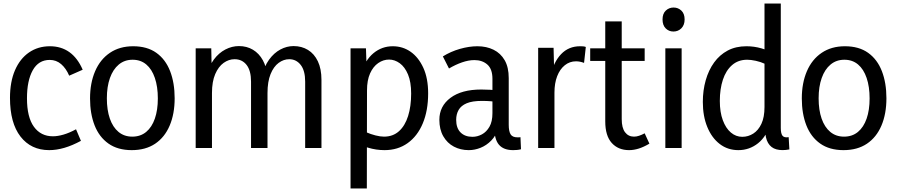

<svg xmlns="http://www.w3.org/2000/svg" viewBox="-20 -845 5119 1096"><path d="M261 12Q157 12 97 -65.5Q37 -143 37 -286Q37 -378 65.5 -444Q94 -510 145.5 -545.5Q197 -581 265 -581Q329 -581 376 -547.5Q423 -514 452 -447L375 -413Q357 -455 329 -479Q301 -503 264 -503Q200 -503 167 -444Q134 -385 134 -284Q134 -176 173.5 -121.5Q213 -67 282 -67Q309 -67 342 -76.5Q375 -86 414 -107L442 -41Q392 -14 347 -1Q302 12 261 12Z M881 -283Q881 -350 864 -400Q847 -450 815 -477Q783 -504 737 -504Q691 -504 658 -476.5Q625 -449 607.5 -399.5Q590 -350 590 -284Q590 -217 607 -168Q624 -119 656.5 -92Q689 -65 735 -65Q782 -65 814.5 -92Q847 -119 864 -168Q881 -217 881 -283ZM977 -284Q977 -195 948.5 -128Q920 -61 865.5 -24.5Q811 12 732 12Q652 12 599 -25.5Q546 -63 520 -129.5Q494 -196 494 -283Q494 -371 523 -438.5Q552 -506 607.5 -543.5Q663 -581 740 -581Q820 -581 872.5 -543.5Q925 -506 951 -439Q977 -372 977 -284Z M1815 0H1722V-379Q1722 -442 1696.5 -474.5Q1671 -507 1631 -507Q1599 -507 1570.5 -486Q1542 -465 1524.5 -422Q1507 -379 1507 -314V0H1413V-379Q1413 -442 1387.5 -474.5Q1362 -507 1319 -507Q1286 -507 1256.5 -486Q1227 -465 1208.5 -422Q1190 -379 1190 -314V0H1097V-569H1186L1189 -411H1158Q1173 -468 1201 -505.5Q1229 -543 1266.5 -562.5Q1304 -582 1344 -582Q1389 -582 1424 -561Q1459 -540 1480.5 -501Q1502 -462 1506 -407H1474Q1488 -466 1516 -504.5Q1544 -543 1580.5 -562.5Q1617 -582 1656 -582Q1702 -582 1738 -560Q1774 -538 1794.5 -495Q1815 -452 1815 -389Z M1981 231V-569H2069L2074 -421L2038 -420Q2064 -502 2112 -541.5Q2160 -581 2222 -581Q2279 -581 2324 -549.5Q2369 -518 2396.5 -458Q2424 -398 2424 -312Q2424 -214 2393.5 -141Q2363 -68 2307 -28Q2251 12 2175 12Q2127 12 2081 -2Q2035 -16 1994 -39L2071 -90Q2096 -79 2123.5 -72Q2151 -65 2172 -65Q2223 -65 2257.5 -96Q2292 -127 2309.5 -182.5Q2327 -238 2327 -311Q2327 -377 2309 -420Q2291 -463 2262 -484Q2233 -505 2201 -505Q2168 -505 2139 -485Q2110 -465 2092.5 -426Q2075 -387 2075 -329L2074 231Z M2802 -115 2824 -111Q2811 -70 2784 -42.5Q2757 -15 2723.5 -1.5Q2690 12 2656 12Q2609 12 2571 -8Q2533 -28 2510.5 -67Q2488 -106 2488 -161Q2488 -239 2551.5 -286.5Q2615 -334 2727 -334Q2752 -334 2779.5 -332.5Q2807 -331 2830 -326V-261Q2805 -265 2782.5 -267Q2760 -269 2731 -269Q2676 -269 2644 -255.5Q2612 -242 2598 -217.5Q2584 -193 2584 -161Q2584 -114 2609 -89Q2634 -64 2677 -64Q2705 -64 2731 -78Q2757 -92 2774 -121.5Q2791 -151 2791 -199V-395Q2791 -451 2762 -476.5Q2733 -502 2688 -502Q2655 -502 2617.5 -489Q2580 -476 2543 -454L2508 -523Q2553 -551 2605.5 -566Q2658 -581 2705 -581Q2757 -581 2797.5 -561Q2838 -541 2861 -501Q2884 -461 2884 -399V-133Q2884 -96 2894.5 -78.5Q2905 -61 2934 -61Q2938 -61 2942.5 -61Q2947 -61 2951 -62L2954 7Q2943 10 2931 11Q2919 12 2909 12Q2855 12 2828.5 -18.5Q2802 -49 2802 -115Z M3052 0V-572H3140L3144 -411H3122Q3140 -491 3183 -536Q3226 -581 3291 -581Q3299 -581 3307.5 -580.5Q3316 -580 3324 -577L3314 -486Q3290 -495 3268 -495Q3232 -495 3204 -472.5Q3176 -450 3160.5 -410Q3145 -370 3145 -316V0Z M3571 12Q3509 12 3472 -29Q3435 -70 3435 -152V-723H3529V-165Q3529 -115 3548 -90Q3567 -65 3599 -65Q3613 -65 3628 -70Q3643 -75 3660 -84L3687 -25Q3655 -6 3626.5 3Q3598 12 3571 12ZM3349 -497V-569H3660V-497Z M3778 0V-569H3871V0ZM3824 -665Q3798 -665 3780 -683Q3762 -701 3762 -734Q3762 -767 3780.5 -784.5Q3799 -802 3825 -802Q3851 -802 3869.5 -784.5Q3888 -767 3888 -734Q3888 -702 3869.5 -683.5Q3851 -665 3824 -665Z M4437 -825V-115Q4437 -83 4446.5 -70.5Q4456 -58 4482 -62L4486 8Q4443 16 4412 7.5Q4381 -1 4364.5 -29Q4348 -57 4348 -105V-147H4381Q4357 -67 4307.5 -27.5Q4258 12 4195 12Q4134 12 4088.5 -23Q4043 -58 4017.5 -120Q3992 -182 3992 -263Q3992 -329 4008.5 -387Q4025 -445 4056.5 -488.5Q4088 -532 4134 -556.5Q4180 -581 4241 -581Q4285 -581 4326.5 -569Q4368 -557 4408 -534L4348 -480Q4322 -492 4294 -498Q4266 -504 4245 -504Q4194 -504 4159 -473.5Q4124 -443 4106.5 -390Q4089 -337 4089 -269Q4089 -205 4106 -159Q4123 -113 4152 -88.5Q4181 -64 4217 -64Q4251 -64 4280 -82.5Q4309 -101 4326.5 -138.5Q4344 -176 4344 -234V-825Z M4944 -283Q4944 -350 4927 -400Q4910 -450 4878 -477Q4846 -504 4800 -504Q4754 -504 4721 -476.5Q4688 -449 4670.5 -399.5Q4653 -350 4653 -284Q4653 -217 4670 -168Q4687 -119 4719.5 -92Q4752 -65 4798 -65Q4845 -65 4877.5 -92Q4910 -119 4927 -168Q4944 -217 4944 -283ZM5040 -284Q5040 -195 5011.5 -128Q4983 -61 4928.5 -24.5Q4874 12 4795 12Q4715 12 4662 -25.5Q4609 -63 4583 -129.5Q4557 -196 4557 -283Q4557 -371 4586 -438.5Q4615 -506 4670.5 -543.5Q4726 -581 4803 -581Q4883 -581 4935.5 -543.5Q4988 -506 5014 -439Q5040 -372 5040 -284Z"/></svg>

Font: Yaldevi ExtraLight Medium
Style: Regular
Weight: 500
Version: Version 1.100